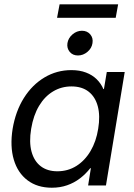

<svg xmlns="http://www.w3.org/2000/svg" viewBox="-20 -854 616 884"><path d="M218.8 10.3Q151.9 10.3 106.7 -23.9Q61.5 -58.1 43.5 -119.1Q25.4 -180.2 38.1 -260.7Q51.8 -342.3 90.1 -403.1Q128.4 -463.9 185.1 -497.6Q241.7 -531.2 308.6 -531.2Q346.7 -531.2 376 -520Q405.3 -508.8 425.3 -489Q445.3 -469.2 456.1 -443.8H458.5L471.7 -522.5H554.2L467.8 0H385.7L398.4 -79.6H395.5Q374.5 -52.7 347.9 -32.5Q321.3 -12.2 289.1 -1Q256.8 10.3 218.8 10.3ZM244.1 -65.4Q292.5 -65.4 331.5 -89.8Q370.6 -114.3 396.7 -158.4Q422.9 -202.6 432.1 -261.2Q441.9 -320.3 430.4 -364Q418.9 -407.7 388.2 -431.9Q357.4 -456.1 309.1 -456.1Q262.7 -456.1 224.4 -433.1Q186 -410.2 159.9 -366.7Q133.8 -323.2 123.5 -261.2Q113.3 -199.7 125.2 -155.8Q137.2 -111.8 167.7 -88.6Q198.2 -65.4 244.1 -65.4ZM338.9 -598.6Q314.9 -598.6 301 -615.2Q287.1 -631.8 290.5 -655.3Q294.4 -679.2 314 -695.8Q333.5 -712.4 357.4 -712.4Q381.3 -712.4 395.5 -695.8Q409.7 -679.2 405.8 -655.3Q402.3 -631.8 382.6 -615.2Q362.8 -598.6 338.9 -598.6ZM523.9 -834 512.7 -772H242.7L254.4 -834Z"/></svg>

Font: Inter 28pt
Style: Italic
Weight: 400
Italic angle: -9.3988°
Designer: Rasmus Andersson
Foundry: rsms
Version: Version 4.001;git-66647c0bb